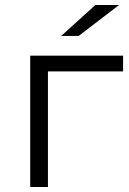

<svg xmlns="http://www.w3.org/2000/svg" viewBox="-20 -749 515 769"><path d="M473 -463H172V0H101V-526H473ZM362 -729H457L295 -605H225Z"/></svg>

Font: Montserrat-Regular
Style: Regular
Weight: 400
Version: Version 7.200